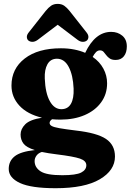

<svg xmlns="http://www.w3.org/2000/svg" viewBox="-20 -744 688 1012"><path d="M380 -56Q491 -43.5 538.5 -11.8Q586 20 586 81Q586 154 506 201Q426 248 273.5 248Q144 248 85 220.5Q26 193 26 146.5Q26 105 57.2 80Q88.5 55 163.5 47Q119 33 103.8 12.8Q88.5 -7.5 88.5 -35Q88.5 -64 113 -88.8Q137.5 -113.5 201.5 -123.5Q124 -142 82.2 -187.2Q40.5 -232.5 40.5 -293Q40.5 -381.5 110.2 -435.5Q180 -489.5 301 -489.5Q338.5 -489.5 370.5 -483.2Q402.5 -477 429 -465.5Q481.5 -576 566 -576Q600.5 -576 624.5 -556Q648.5 -536 648.5 -499.5Q648.5 -467 633 -447.5Q617.5 -428 589.5 -428Q570 -428 558.8 -435.5Q547.5 -443 540.2 -453Q533 -463 525.8 -470.8Q518.5 -478.5 507 -478.5Q495.5 -478.5 486.5 -469.8Q477.5 -461 468.5 -444Q505.5 -418.5 525 -382.2Q544.5 -346 544.5 -305Q544.5 -248 513.2 -204.8Q482 -161.5 426.5 -137.5Q371 -113.5 298 -113.5Q275.5 -113.5 254.5 -115.5Q241.5 -106.5 241.5 -96Q241.5 -86 252.8 -79.8Q264 -73.5 294 -68.2Q324 -63 380 -56ZM279.5 -434.5Q246 -434 230 -405.2Q214 -376.5 216 -330.5Q219 -253 242.8 -210.5Q266.5 -168 304.5 -168.5Q338 -169 354 -197.2Q370 -225.5 368 -277Q365 -348 342.2 -391.2Q319.5 -434.5 279.5 -434.5ZM162.5 105Q162.5 138.5 193.8 159Q225 179.5 308.5 179.5Q380.5 179.5 407.8 165.5Q435 151.5 435 127Q435 103.5 401.5 92Q368 80.5 278.5 69.5Q233.5 64 200.5 57Q182.5 62.5 172.5 76Q162.5 89.5 162.5 105ZM438.5 -531Q430 -523.5 416.5 -523.5Q403 -523.5 389 -534L284 -613.5L179 -534Q164.5 -523.5 151.2 -523.5Q138 -523.5 129 -531Q122 -537.5 121.5 -549Q121 -560.5 132.5 -574.5L220.5 -686Q235 -704 249.2 -713.8Q263.5 -723.5 284 -723.5Q304.5 -723.5 318.5 -713.8Q332.5 -704 347 -686L435 -574.5Q446.5 -560.5 446 -549Q445.5 -537.5 438.5 -531Z"/></svg>

Font: Fraunces 9pt Soft
Style: Bold
Weight: 700
Version: Version 1.000;[b76b70a41]